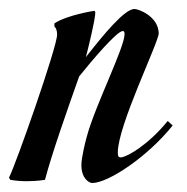

<svg xmlns="http://www.w3.org/2000/svg" viewBox="-93 -400 416 427"><path d="M7 0C22 -57 55 -151 83 -230C111 -265 167 -331 180 -331C183 -331 184 -329 184 -324C184 -294 118 -164 100 -96C97 -86 88 -49 88 -33C88 -2 106 7 112 7C148 7 236 -52 291 -121L280 -131C237 -78 190 -51 176 -50C170 -50 169 -53 169 -61C169 -121 260 -306 260 -326C259 -364 215 -380 206 -380C184 -380 138 -324 98 -273C104 -296 119 -357 119 -373L117 -376C117 -376 57 -367 28 -348V-341C28 -341 34 -337 34 -323C34 -295 -59 -31 -73 -5L-70 0C-58 2 -45 3 -34 3C-11 3 7 0 7 0Z"/></svg>

Font: Romanesco
Style: Regular
Weight: 400
Designer: Astigmatic (AOETI)
Foundry: Astigmatic (AOETI)
Version: Version 1.000